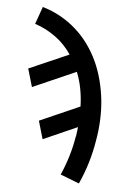

<svg xmlns="http://www.w3.org/2000/svg" viewBox="-53 -580 607 835"><g transform="rotate(5 250.0 -162.5)"><path d="M323 213 241 181Q259 140 272 97Q285 54 292 10Q293 9 293 9Q293 9 293 8Q294 -1 295.5 -11Q297 -21 298 -31L149 35L126 -44L301 -121Q300 -160 293 -197.5Q286 -235 272 -270L83 -187L60 -266L234 -342Q220 -363 202.5 -381.5Q185 -400 164.5 -415Q144 -430 121 -442Q98 -454 73 -462L100 -538Q141 -526 178 -505.5Q215 -485 246.5 -457Q278 -429 302.5 -395Q327 -361 344.5 -323Q362 -285 373 -242.5Q384 -200 388.5 -157Q393 -114 391 -68.5Q389 -23 381 21Q373 71 358.5 119Q344 167 323 213Z"/></g></svg>

Font: Iosevka Slab Medium
Style: Italic
Weight: 500
Italic angle: -9°
Monospace: yes
Designer: Belleve Invis
Foundry: Belleve Invis
Version: Version 11.1.0; ttfautohint (v1.8.3)